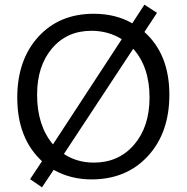

<svg xmlns="http://www.w3.org/2000/svg" viewBox="-20 -762 800 823"><path d="M160 41 109 6 160 -71Q54 -169 54 -344Q54 -505 144 -604Q234 -703 382 -703Q476 -703 547 -662L599 -742L653 -707L599 -625Q706 -529 706 -356Q706 -193 614 -93Q522 7 372 7Q283 7 210 -34ZM139 -356Q139 -224 207 -143L502 -594Q444 -630 372 -630Q267 -630 203 -554.5Q139 -479 139 -356ZM382 -65Q489 -65 555 -142Q621 -219 621 -344Q621 -475 551 -553L254 -102Q310 -65 382 -65Z"/></svg>

Font: Cantarell
Style: Regular
Weight: 400
Designer: Dave Crossland, Nikolaus Waxweiler, Florian Fecher, Jacques Le Bailly, Eben Sorkin, Alexei Vanyashin, Alexios Zavras, Em
Version: Version 0.303